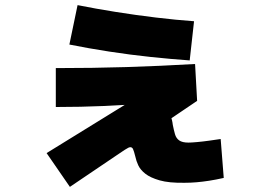

<svg xmlns="http://www.w3.org/2000/svg" viewBox="-20 -663 1040 750"><path d="M253 67 162 -65 582 -324V-261Q479 -253 387.5 -249Q296 -245 198 -245V-397Q344 -397 473.5 -401Q603 -405 742 -413L750 -269L534 -123L477 -176Q477 -218 499 -240.5Q521 -263 564 -263Q601 -263 619.5 -248.5Q638 -234 645.5 -214Q653 -194 655 -175Q659 -155 663.5 -139Q668 -123 680 -114.5Q692 -106 716 -106Q727 -106 749.5 -108Q772 -110 797 -113.5Q822 -117 842 -120L854 32Q823 39 797 43Q771 47 747.5 49Q724 51 701 51Q640 52 603.5 41.5Q567 31 547.5 15.5Q528 0 520 -17.5Q512 -35 509 -50Q503 -74 499.5 -81Q496 -88 489 -88Q486 -88 481.5 -86Q477 -84 467 -77.5Q457 -71 435 -56ZM721 -427Q649 -432 568.5 -440.5Q488 -449 407 -461.5Q326 -474 251 -489L283 -643Q353 -629 431.5 -616.5Q510 -604 589 -594.5Q668 -585 738 -580Z"/></svg>

Font: M PLUS 2 Black
Style: Regular
Weight: 900
Designer: Coji Morishita
Foundry: UNDERFOREST DESIGN
Version: Version 1.001